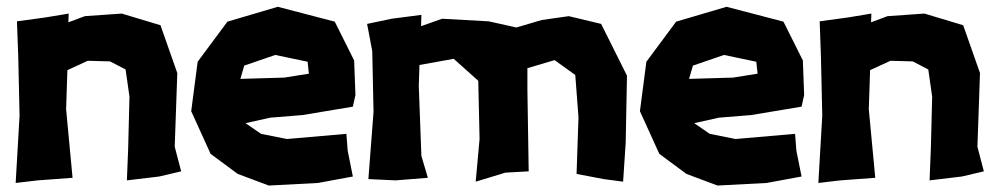

<svg xmlns="http://www.w3.org/2000/svg" viewBox="-20 -541 3007 580"><path d="M31.2 -476.6 35.2 -367.2 39.1 -191.4 27.3 11.7 93.8 3.9 199.2 -3.9 179.7 -210.9 183.6 -329.1 245.1 -357.4 312.5 -355.5 359.4 -331.1 371.1 -249 367.2 -93.8 363.3 3.9 460.9 -7.8 527.3 -23.4 507.8 -97.7 515.6 -320.3 464.8 -464.8 347.7 -500 236.3 -492.2 186.5 -473.6 187.5 -500 117.2 -488.3Z M913.1 -318.4 838.9 -306.6 706.1 -302.7 717.8 -342.8 811.5 -375 909.2 -354.5ZM1045.9 -218.8 1053.7 -253.9 1049.8 -358.4 991.2 -475.6 819.3 -520.5 667 -475.6 577.1 -354.5 557.6 -205.1 616.2 -76.2 698.2 -15.6 792 19.5 940.4 11.7 1045.9 -7.8 1030.3 -85.9 1026.4 -136.7 846.7 -121.1 768.6 -136.7 721.7 -168.9 795.9 -185.5 893.6 -193.4Z M1088.9 -468.8 1104.5 -386.7 1108.4 -203.1 1092.8 0 1174.8 3.9 1272.5 -3.9 1252.9 -70.3 1245.1 -281.2 1247.1 -344.7 1350.6 -363.3 1424.8 -296.9 1428.7 -121.1 1417 7.8 1506.8 -19.5 1577.1 -23.4 1573.2 -269.5V-335L1655.3 -359.4L1717.8 -314.5L1727.5 -186.5L1721.7 -15.6L1803.7 0L1862.3 7.8L1870.1 -109.4L1874 -312.5L1795.9 -468.8L1698.2 -492.2L1616.2 -480.5L1540 -458L1456.1 -476.6L1315.4 -484.4L1252 -461.9L1252.9 -496.1L1163.1 -484.4Z M2268.6 -318.4 2194.3 -306.6 2061.5 -302.7 2073.2 -342.8 2167 -375 2264.6 -354.5ZM2401.4 -218.8 2409.2 -253.9 2405.3 -358.4 2346.7 -475.6 2174.8 -520.5 2022.5 -475.6 1932.6 -354.5 1913.1 -205.1 1971.7 -76.2 2053.7 -15.6 2147.5 19.5 2295.9 11.7 2401.4 -7.8 2385.7 -85.9 2381.8 -136.7 2202.1 -121.1 2124 -136.7 2077.1 -168.9 2151.4 -185.5 2249 -193.4Z M2456.1 -476.6 2460 -367.2 2463.9 -191.4 2452.1 11.7 2518.6 3.9 2624 -3.9 2604.5 -210.9 2608.4 -329.1 2669.9 -357.4 2737.3 -355.5 2784.2 -331.1 2795.9 -249 2792 -93.8 2788.1 3.9 2885.7 -7.8 2952.1 -23.4 2932.6 -97.7 2940.4 -320.3 2889.6 -464.8 2772.5 -500 2661.1 -492.2 2611.3 -473.6 2612.3 -500 2542 -488.3Z"/></svg>

Font: MaokenAssortedSans-Lite
Style: Lite
Weight: 400
Version: Version 1.400